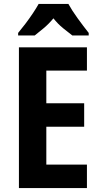

<svg xmlns="http://www.w3.org/2000/svg" viewBox="-20 -954 513 974"><path d="M421 0H76V-714H421V-596H215V-430H407V-311H215V-119H421ZM327 -934Q345 -901 374 -861Q403 -821 430 -787V-774H347Q327 -789 300 -811Q273 -833 251 -861Q228 -833 201 -810.5Q174 -788 156 -774H72V-787Q88 -806 108.5 -833Q129 -860 147 -887Q165 -914 176 -934Z"/></svg>

Font: Noto Sans Kannada Condensed
Style: Bold
Weight: 700
Width: 3
Designer: Jelle Bosma - Monotype Design Team
Foundry: Monotype Imaging Inc.
Version: Version 2.005; ttfautohint (v1.8.4.7-5d5b)